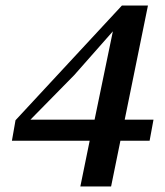

<svg xmlns="http://www.w3.org/2000/svg" viewBox="-20 -660 596 693"><path d="M270 13 310 -183 316 -202 388 -550H357L413 -576L248 -389L76 -214L91 -264L90 -228H534L520 -152H23L36 -226L420 -640H514L381 13Z"/></svg>

Font: Source Serif 4 SemiBold
Style: Italic
Weight: 600
Italic angle: -12°
Designer: Frank Grießhammer
Foundry: Adobe Systems Incorporated
Version: Version 4.004;hotconv 1.0.116;makeotfexe 2.5.65601